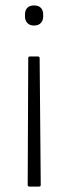

<svg xmlns="http://www.w3.org/2000/svg" viewBox="-20 -514 251 707"><path d="M90 -306H120Q126 -306 126 -300L130 167Q130 173 124 173H88Q82 173 82 167L84 -300Q84 -306 90 -306ZM105 -494Q122 -494 130.5 -485Q139 -476 139 -461V-453Q139 -439 130.5 -429.5Q122 -420 105 -420Q89 -420 80.5 -429.5Q72 -439 72 -453V-461Q72 -476 80.5 -485Q89 -494 105 -494Z"/></svg>

Font: Sofia Sans ExtraLight
Style: Regular
Weight: 250
Version: Version 4.100-B